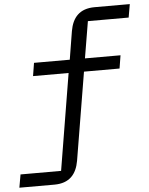

<svg xmlns="http://www.w3.org/2000/svg" viewBox="-103 -746 772 995"><g transform="rotate(-5 283.5 -249.0)"><path d="M-43 200H139C218 200 255 156 267 87L343 -370H528L539 -438H354L386 -629H598L610 -698H427C348 -698 311 -654 299 -585L275 -438H89L78 -370H263L180 132H-31Z"/></g></svg>

Font: IBM Mono
Style: Regular
Weight: 400
Monospace: yes
Designer: Mike Abbink, Paul van der Laan, Pieter van Rosmalen
Foundry: Bold Monday
Version: Version 2.3